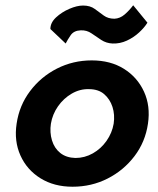

<svg xmlns="http://www.w3.org/2000/svg" viewBox="-20 -699 599 728"><path d="M43 -230Q33 -164 57.5 -109.5Q82 -55 133.5 -23Q185 9 255 9Q327 9 388 -22Q449 -53 490 -107Q531 -161 541 -230Q551 -297 526 -351.5Q501 -406 450 -438Q399 -470 328 -470Q257 -470 196 -439Q135 -408 94 -353.5Q53 -299 43 -230ZM173 -230Q179 -266 200 -296Q221 -326 252 -344Q283 -362 317 -361Q353 -361 375 -342Q397 -323 406.5 -293.5Q416 -264 411 -230Q405 -195 384 -165Q363 -135 332 -117.5Q301 -100 266 -100Q231 -101 208.5 -119Q186 -137 177 -167Q168 -197 173 -230ZM171 -589 229 -534Q236 -548 248 -565.5Q260 -583 286 -584Q309 -585 327 -572.5Q345 -560 364 -547.5Q383 -535 407 -534Q435 -533 461 -545Q487 -557 507.5 -576Q528 -595 539 -613L485 -679Q470 -659 452.5 -644Q435 -629 414 -628Q390 -628 373.5 -640Q357 -652 339.5 -665Q322 -678 295 -678Q272 -678 243 -665.5Q214 -653 192.5 -633Q171 -613 171 -589Z"/></svg>

Font: Jost SemiBold
Style: Italic
Weight: 600
Italic angle: -5°
Version: Version 3.710